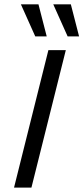

<svg xmlns="http://www.w3.org/2000/svg" viewBox="-20 -853 380 873"><path d="M43.8 0 200 -625H279.2L122.9 0ZM287.5 -687.5 222.2 -833.3H302.1L339.6 -687.5ZM140.3 -687.5 75 -833.3H154.9L192.4 -687.5Z"/></svg>

Font: Afacad
Style: Italic
Weight: 400
Italic angle: -14°
Designer: Kristian Moeller
Foundry: Dicotype
Version: Version 1.000